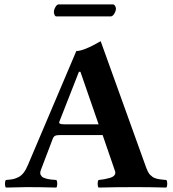

<svg xmlns="http://www.w3.org/2000/svg" viewBox="-20 -844 780 866"><path d="M272.9 -283.2H424.8L342.8 -520H335.9L248 -295.9Q245.1 -288.6 250.7 -285.9Q256.3 -283.2 272.9 -283.2ZM217.8 -217.8 165 -79.1Q162.1 -71.8 161.6 -65.4Q161.1 -59.1 163.8 -54.7Q166.5 -50.3 169.4 -47.1Q172.4 -43.9 179.4 -41.5Q186.5 -39.1 190.9 -37.6Q195.3 -36.1 205.1 -34.9Q214.8 -33.7 219.2 -33.4Q223.6 -33.2 233.9 -32.2Q238.3 -27.8 238.3 -15.1Q238.3 -2.4 233.9 2Q159.7 0 101.1 0Q81.1 0 6.8 2Q2.4 -2.4 2.4 -15.1Q2.4 -27.8 6.8 -32.2Q26.4 -33.7 37.8 -35.9Q49.3 -38.1 63 -44.9Q76.7 -51.8 87.2 -65.7Q97.7 -79.6 106.9 -102.1L324.2 -613.8Q357.4 -613.8 434.1 -658.2L640.1 -85.9Q642.6 -78.6 646 -72.3Q649.4 -65.9 652.3 -61.3Q655.3 -56.6 660.4 -52.7Q665.5 -48.8 668.2 -46.1Q670.9 -43.5 677.5 -41.3Q684.1 -39.1 686.5 -38.1Q689 -37.1 697 -35.9Q705.1 -34.7 707.3 -34.4Q709.5 -34.2 718.8 -33.2Q728 -32.2 730 -32.2Q734.4 -27.8 734.4 -15.1Q734.4 -2.4 730 2Q655.8 0 596.2 0Q499 0 424.8 2Q420.4 -2.4 420.4 -15.1Q420.4 -27.8 424.8 -32.2Q439.5 -33.7 450.4 -35.6Q461.4 -37.6 475.8 -41.7Q490.2 -45.9 496.3 -53.7Q502.4 -61.5 499 -71.8L442.9 -234.9H252.9Q235.4 -234.9 228.5 -231.4Q221.7 -228 217.8 -217.8ZM479 -770H234.9Q229 -770 226.1 -776.6Q223.1 -783.2 223.1 -790Q223.1 -800.3 230 -812.3Q236.8 -824.2 245.1 -824.2H488.8Q495.1 -824.2 499 -817.6Q502.9 -811 502.9 -805.2Q502.9 -794.9 495.6 -782.5Q488.3 -770 479 -770Z"/></svg>

Font: Common Serif
Style: Bold
Weight: 700
Designer: Philipp H. Poll, Khaled Hosny
Foundry: Stefan Peev, Context Ltd.
Version: Version 1.026